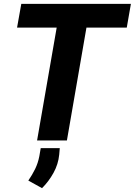

<svg xmlns="http://www.w3.org/2000/svg" viewBox="-20 -731 701 999"><path d="M451.2 -710.9 328.1 0H172.9L296.4 -710.9ZM661.1 -710.9 639.6 -587.4H68.8L90.8 -710.9ZM291 39.6 288.1 73.7Q283.2 123.5 258.5 168.2Q233.9 212.9 198.7 248L127.4 208.5Q147.9 178.7 162.8 148.2Q177.7 117.7 184.6 82L191.9 39.6Z"/></svg>

Font: Roboto ExtraBold
Style: Italic
Weight: 800
Designer: Christian Robertson
Foundry: Google
Version: Version 3.009; 2024